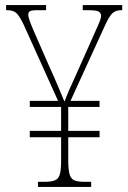

<svg xmlns="http://www.w3.org/2000/svg" viewBox="-20 -734 504 754"><path d="M129 0V-20H156Q182 -20 196 -26Q210 -32 215 -49.5Q220 -67 220 -104V-195H97V-220H220V-314H97V-338H208L73 -637Q56 -672 44 -683Q32 -694 8 -694H4V-714H161V-694H127Q105 -694 98 -690Q91 -686 91 -677Q91 -667 97.5 -649.5Q104 -632 114 -609L178 -463Q193 -431 207.5 -396Q222 -361 233 -335Q241 -356 251.5 -380.5Q262 -405 274 -430L340 -578Q356 -615 366.5 -638Q377 -661 377 -673Q376 -683 367.5 -688.5Q359 -694 325 -694H305V-714H460V-694H456Q433 -694 420 -680.5Q407 -667 391 -631L257 -338H371V-314H248V-220H371V-195H248V-106Q248 -69 253 -50.5Q258 -32 271.5 -26Q285 -20 312 -20H338V0Z"/></svg>

Font: Noto Serif Armenian Condensed Thin
Style: Regular
Weight: 100
Width: 3
Designer: Monotype Design Team
Foundry: Monotype Imaging Inc.
Version: Version 2.008; ttfautohint (v1.8.4.7-5d5b)